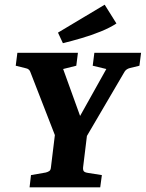

<svg xmlns="http://www.w3.org/2000/svg" viewBox="-20 -798 621 818"><path d="M226 -191 109 -492Q107 -498 102 -502Q97 -506 91 -507L47 -518L54 -573H312L305 -518L249 -504L335 -266H300L433 -504L375 -518L382 -573H581L574 -518L533 -508Q518 -504 511 -493L334 -191ZM106 0 112 -52 175 -63Q183 -65 189.5 -69Q196 -73 197 -85L216 -241H353L334 -85Q333 -73 337.5 -68Q342 -63 357 -61L414 -52L407 0ZM248 -614 227 -659 426 -778 476 -698Q449 -680 409.5 -664Q370 -648 327.5 -635.5Q285 -623 248 -614Z"/></svg>

Font: Rasa
Style: Bold Italic
Weight: 700
Italic angle: -7.10001°
Designer: Anna Giedrys (Yrsa+Rasa design), David Brezina (Yrsa art-direction, Rasa art-direction, design)
Foundry: Rosetta Type Foundry
Version: Version 2.004